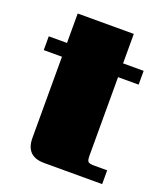

<svg xmlns="http://www.w3.org/2000/svg" viewBox="-117 -692 664 772"><g transform="rotate(20 215.0 -305.5)"><path d="M411 -426H323V-90Q323 -70 328.5 -64.5Q334 -59 354 -59H410V0H162Q83 0 83 -79V-426H5V-485H83V-611H323V-485H411Z"/></g></svg>

Font: Sarpanch Black
Style: Regular
Weight: 900
Designer: Manushi Parikh (Devanagari and Latin), Jyotish Sonowal (Devanagari)
Foundry: Indian Type Foundry
Version: Version 2.004;PS 1.0;hotconv 1.0.78;makeotf.lib2.5.61930; tt